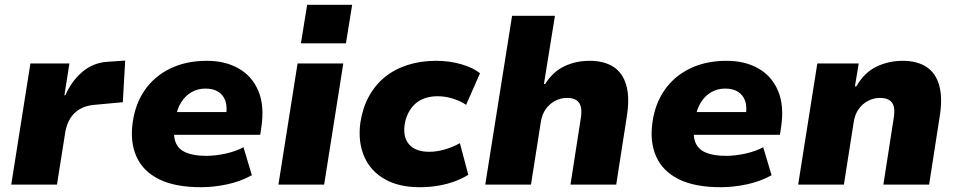

<svg xmlns="http://www.w3.org/2000/svg" viewBox="-20 -771 4007 802"><path d="M27 0 107 -506H270L249 -373H253Q278 -431 323 -470Q368 -509 430 -513L503 -518L493 -344L373 -333Q338 -330 313 -315Q288 -300 273.5 -276.5Q259 -253 253 -221L218 0Z M820 11Q711 11 644 -22.5Q577 -56 550 -117Q523 -178 534 -257Q544 -335 584 -393.5Q624 -452 690.5 -484.5Q757 -517 844 -517Q921 -517 977 -485Q1033 -453 1059 -391.5Q1085 -330 1072 -242L1067 -208H679L694 -303H936L924 -288Q930 -325 921.5 -349.5Q913 -374 892 -387.5Q871 -401 838 -401Q806 -401 780 -386Q754 -371 737 -344Q720 -317 714 -281L709 -255Q702 -208 713 -178Q724 -148 756.5 -134Q789 -120 842 -120Q880 -120 923 -129.5Q966 -139 997 -156L1032 -39Q985 -13 929 -1Q873 11 820 11Z M1237 -590 1263 -751H1451L1425 -590ZM1143 0 1223 -506H1414L1334 0Z M1733 11Q1646 11 1586.5 -23Q1527 -57 1501 -118Q1475 -179 1485 -257Q1494 -318 1520 -366.5Q1546 -415 1587 -448.5Q1628 -482 1682.5 -499.5Q1737 -517 1802 -517Q1858 -517 1907.5 -502.5Q1957 -488 1985 -465L1927 -333Q1904 -349 1872 -359Q1840 -369 1808 -369Q1778 -369 1754 -360.5Q1730 -352 1713 -336Q1696 -320 1685 -298Q1674 -276 1670 -249Q1663 -196 1690 -166.5Q1717 -137 1773 -137Q1805 -137 1839 -147Q1873 -157 1901 -173L1936 -41Q1913 -26 1881 -14Q1849 -2 1811.5 4.5Q1774 11 1733 11Z M2007 0 2119 -705H2298L2252 -420H2257Q2289 -471 2337 -494Q2385 -517 2443 -517Q2503 -517 2542 -492Q2581 -467 2596 -415Q2611 -363 2598 -283L2554 0H2363L2406 -277Q2411 -307 2406 -325.5Q2401 -344 2387 -353Q2373 -362 2349 -362Q2322 -362 2298.5 -349.5Q2275 -337 2259.5 -315Q2244 -293 2239 -261L2198 0Z M2991 11Q2882 11 2815 -22.5Q2748 -56 2721 -117Q2694 -178 2705 -257Q2715 -335 2755 -393.5Q2795 -452 2861.5 -484.5Q2928 -517 3015 -517Q3092 -517 3148 -485Q3204 -453 3230 -391.5Q3256 -330 3243 -242L3238 -208H2850L2865 -303H3107L3095 -288Q3101 -325 3092.5 -349.5Q3084 -374 3063 -387.5Q3042 -401 3009 -401Q2977 -401 2951 -386Q2925 -371 2908 -344Q2891 -317 2885 -281L2880 -255Q2873 -208 2884 -178Q2895 -148 2927.5 -134Q2960 -120 3013 -120Q3051 -120 3094 -129.5Q3137 -139 3168 -156L3203 -39Q3156 -13 3100 -1Q3044 11 2991 11Z M3314 0 3394 -506H3567L3551 -410H3557Q3590 -468 3641 -492.5Q3692 -517 3750 -517Q3810 -517 3849 -492Q3888 -467 3903 -415Q3918 -363 3905 -283L3861 0H3670L3713 -277Q3718 -307 3713.5 -325.5Q3709 -344 3694.5 -353Q3680 -362 3656 -362Q3629 -362 3605.5 -349.5Q3582 -337 3566.5 -315Q3551 -293 3546 -261L3505 0Z"/></svg>

Font: Nunito Sans 7pt Black
Style: Italic
Weight: 900
Italic angle: -9°
Version: Version 3.101;gftools[0.9.27]